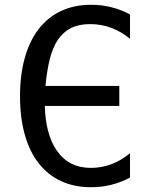

<svg xmlns="http://www.w3.org/2000/svg" viewBox="-20 -762 642 796"><path d="M519 -25.9V-127Q482.9 -96.7 441.7 -81.3Q400.4 -65.9 356.9 -65.9Q264.2 -65.9 214.4 -139.2Q191.4 -172.9 179.2 -219.7Q167 -266.6 166 -322.8H474.6V-405.8H168.5Q174.8 -471.7 186.8 -518.6Q198.7 -565.4 219.7 -596.7Q241.7 -629.4 274.4 -645.8Q307.1 -662.1 353.5 -662.1Q444.8 -662.1 519 -601.1V-702.1Q443.8 -742.2 357.9 -742.2Q288.6 -742.2 233.9 -716.8Q179.2 -691.4 141.1 -642.6Q103 -593.8 83 -522.9Q63 -452.1 63 -362.8Q63 -273.9 82.8 -203.6Q102.5 -133.3 140.6 -85Q178.7 -36.1 233.4 -11Q288.1 14.2 357.9 14.2Q443.8 14.2 519 -25.9Z"/></svg>

Font: Hack Dev
Style: Regular
Weight: 400
Designer: Christopher Simpkins
Foundry: Christopher Simpkins
Version: Version 2.0315